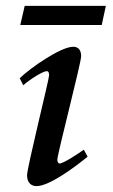

<svg xmlns="http://www.w3.org/2000/svg" viewBox="-20 -621 386 653"><path d="M47 -355 59 -331C83 -352 126 -379 139 -379C145 -379 147 -373 147 -365C147 -351 72 -51 72 -25C72 1 87 12 104 12C146 12 226 -46 278 -88L265 -112C250 -101 196 -65 183 -65C178 -65 175 -70 175 -78C175 -97 256 -407 256 -430C256 -450 247 -462 229 -462C186 -462 82 -389 47 -355ZM49 -536H326L340 -601H64Z"/></svg>

Font: KpRoman
Style: SemiboldItalic
Weight: 600
Italic angle: -11°
Version: Version 0.66